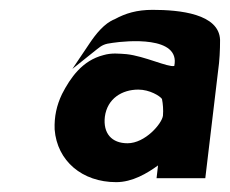

<svg xmlns="http://www.w3.org/2000/svg" viewBox="-20 -848 467 390"><path d="M213 -809C192 -801 174 -778 162 -760L127 -708L177 -748C187 -756 192 -759 209 -761C236 -765 347 -776 334 -714C321 -711 274 -734 237 -738C222 -739 207 -741 190 -736C147 -725 123 -690 106 -657C95 -634 90 -611 91 -585C96 -521 147 -478 216 -478C249 -478 279 -496 301 -512L298 -486H397L423 -704C426 -725 427 -746 427 -767C425 -820 345 -828 290 -828C258 -828 235 -821 213 -809ZM239 -557C207 -557 189 -577 193 -611C198 -648 228 -666 261 -666C284 -666 305 -653 309 -647C311 -637 312 -625 311 -613C309 -597 275 -557 239 -557Z"/></svg>

Font: Bluebird
Style: SfBdNrwObl
Weight: 700
Designer: Jasper
Foundry: Cannot Into Space Fonts
Version: Version 0.98